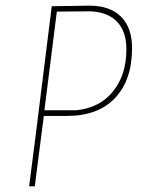

<svg xmlns="http://www.w3.org/2000/svg" viewBox="-20 -659 508 679"><path d="M447 -489Q447 -376 387 -312.5Q327 -249 217 -249H135L128 -195L103 0H83L108 -195L163 -637L296 -639Q369 -639 408 -600Q447 -561 447 -489ZM427 -485Q427 -547 394.5 -581.5Q362 -616 301 -619L181 -618L137 -269H249Q332 -277 379.5 -335.5Q427 -394 427 -485Z"/></svg>

Font: Luna Sans Thin
Style: Italic
Weight: 250
Italic angle: -7°
Designer: Juan Pablo del Peral
Foundry: Huerta Tipografica
Version: Version 2.001; ttfautohint (v1.5)